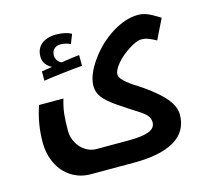

<svg xmlns="http://www.w3.org/2000/svg" viewBox="-107 -642 1098 1008"><g transform="rotate(-15 441.5 -138.0)"><path d="M266.1 240.2Q209 240.2 162.6 211.2Q116.2 182.1 90.6 129.9Q64.9 77.6 64.9 12.2Q64.9 -85.4 97.2 -181.2H230Q217.3 -139.6 213.1 -102.5Q209 -65.4 209 -9.8Q209 24.4 225.8 54.9Q242.7 85.4 270.5 102.8Q298.3 120.1 328.1 120.1H501Q578.6 120.1 614.3 106Q649.9 91.8 649.9 60.1Q649.9 39.6 636.5 23.2Q623 6.8 591.3 -12.7Q549.3 -39.1 494.9 -75.9Q440.4 -112.8 419.7 -141.1Q398.9 -169.4 398.9 -203.1Q398.9 -261.7 451.9 -336.7Q504.9 -411.6 579.1 -457.8Q653.3 -503.9 721.2 -503.9Q744.6 -503.9 768.8 -494.9Q793 -485.8 837.9 -457L784.2 -348.1Q764.2 -359.4 745.1 -367.2Q726.1 -375 705.1 -375Q678.7 -375 635.5 -347.2Q592.3 -319.3 564.2 -286.1Q536.1 -252.9 536.1 -228Q536.1 -212.4 558.8 -191.2Q581.5 -169.9 625 -142.6Q665.5 -117.2 710.4 -80.1Q755.4 -43 777.1 -9Q798.8 24.9 798.8 57.1Q798.8 148.9 722.4 194.6Q646 240.2 502 240.2ZM157.7 -347.7 214.8 -356.9Q195.3 -366.7 182.6 -384Q169.9 -401.4 169.9 -424.8Q169.9 -467.8 199.7 -491.7Q229.5 -515.6 279.8 -515.6Q329.1 -515.6 361.8 -497.6L341.8 -446.8Q316.4 -459.5 287.6 -459.5Q266.1 -459.5 252.9 -446.8Q239.7 -434.1 239.7 -411.6Q239.7 -396 248.5 -384.3Q257.3 -372.6 270 -366.7L287.6 -369.6Q338.4 -377.4 368.7 -379.9V-321.8Q333 -319.3 250.7 -309.6Q168.5 -299.8 157.7 -296.9Z"/></g></svg>

Font: DroidArabicKufi-Bold
Style: Bold
Weight: 700
Designer: Pascal Zoghbi
Foundry: Ascender Corporation
Version: Version 1.00